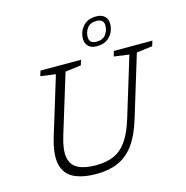

<svg xmlns="http://www.w3.org/2000/svg" viewBox="-133 -1070 1165 1204"><g transform="rotate(-15 450.0 -467.5)"><path d="M206 -276Q179.5 -190 188.8 -139Q198 -88 240.8 -65.8Q283.5 -43.5 357.5 -43.5Q425.5 -43.5 474.5 -65.2Q523.5 -87 558.5 -137.2Q593.5 -187.5 620 -273.5L738 -660L640 -673.5L649.5 -707H900L889.5 -673.5L786.5 -660L663.5 -256.5Q633.5 -159 590.2 -100.5Q547 -42 487 -16Q427 10 347 10Q255.5 10 199 -18.5Q142.5 -47 128 -112.5Q113.5 -178 147.5 -289L261 -660L163 -673.5L173.5 -707H437L426.5 -673.5L323.5 -660ZM598.5 -945Q633.5 -945 652.5 -926.8Q671.5 -908.5 671.5 -878.5Q671.5 -832 641.5 -797.5Q611.5 -763 555 -763Q520 -763 501 -781.2Q482 -799.5 482 -829.5Q482 -876 512 -910.5Q542 -945 598.5 -945ZM561 -791Q602 -791 621 -817.2Q640 -843.5 640 -874Q640 -917 592.5 -917Q551 -917 532.2 -890.8Q513.5 -864.5 513.5 -833.5Q513.5 -791 561 -791Z"/></g></svg>

Font: Newsreader 6pt Light
Style: Italic
Weight: 300
Italic angle: -17°
Designer: Hugues Gentile
Foundry: Production Type
Version: Version 1.003; ttfautohint (v1.8.3)